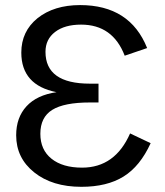

<svg xmlns="http://www.w3.org/2000/svg" viewBox="-20 -718 644 748"><path d="M296.9 9.8Q183.6 9.8 113.3 -46.4Q43 -102.5 43 -190.9Q43 -260.3 83.3 -304Q123.5 -347.7 200.2 -358.9Q63 -386.2 63 -513.2Q63 -595.7 126 -647Q190.4 -698.2 292 -698.2Q486.3 -698.2 553.2 -530.8L465.8 -501Q419.4 -622.1 295.9 -622.1Q231.9 -622.1 194.6 -593.5Q157.2 -564.9 157.2 -516.1Q157.2 -392.1 330.1 -392.1H363.8V-318.8H330.1Q230 -318.8 183.6 -290Q137.2 -261.2 137.2 -196.8Q137.2 -134.3 180.7 -99.6Q224.1 -64.9 299.8 -64.9Q428.2 -64.9 486.8 -198.2L566.9 -160.2Q525.9 -70.3 461.4 -30.3Q397 9.8 296.9 9.8Z"/></svg>

Font: Libra Sans Modern
Style: Regular
Weight: 400
Foundry: Stefan Peev, Context Ltd
Version: Version 1.000